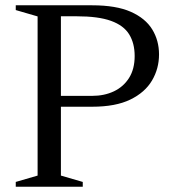

<svg xmlns="http://www.w3.org/2000/svg" viewBox="-20 -705 644 725"><path d="M488.5 -493.5Q488.5 -541.5 467.8 -575.2Q447 -609 399.2 -626.2Q351.5 -643.5 269.5 -643.5H138L142.5 -685H328Q418.5 -685 473.8 -660.5Q529 -636 554.8 -594Q580.5 -552 580.5 -499.5Q580.5 -446 554 -401Q527.5 -356 472 -329Q416.5 -302 328 -302H142.5L138 -343H328Q374 -343 410.2 -360.2Q446.5 -377.5 467.5 -411Q488.5 -444.5 488.5 -493.5ZM210 -685V-42L292.5 -18V0H39.5V-18L122 -42V-643L39.5 -667V-685Z"/></svg>

Font: Newsreader 36pt
Style: Regular
Weight: 400
Designer: Hugues Gentile
Foundry: Production Type
Version: Version 1.003